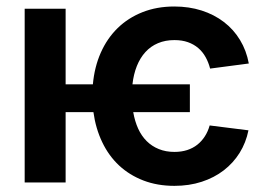

<svg xmlns="http://www.w3.org/2000/svg" viewBox="-20 -573 868 603"><path d="M576.3 -220.9H398.4Q403.4 -192.1 413.9 -169Q424.4 -146 440.7 -129.8Q457 -113.6 478.9 -104.8Q500.7 -95.9 527.7 -95.9Q549.7 -95.9 567.8 -101.7Q585.9 -107.6 599.8 -118.6Q613.6 -129.6 623.4 -144.9Q633.2 -160.2 638.5 -179L760.3 -163.7Q752.5 -125 732.6 -93Q712.7 -61.1 682.7 -38Q652.7 -14.9 613.5 -2.1Q574.2 10.7 527.7 10.7Q474.1 10.7 430.2 -6.2Q386.4 -23.1 353.9 -53.4Q321.4 -83.8 301 -126.6Q280.5 -169.4 273.4 -220.9H186.1V0H57.5V-545.5H186.1V-308.2H271.7Q276.6 -362.6 296.5 -407.5Q316.4 -452.4 349.4 -484.7Q382.5 -517 427.6 -534.8Q472.7 -552.6 527.3 -552.6Q573.5 -552.6 613.1 -540Q652.7 -527.3 683.2 -503.9Q713.8 -480.5 733.8 -447.4Q753.9 -414.4 761.4 -373.6L639.9 -357.6Q634.9 -377.1 625.7 -393.6Q616.5 -410.2 602.6 -422.1Q588.8 -433.9 570.3 -440.5Q551.8 -447.1 527.7 -447.1Q498.9 -447.1 476 -437.3Q453.1 -427.6 436.6 -409.4Q420.1 -391.3 409.8 -365.6Q399.5 -339.8 396 -308.2H576.3Z"/></svg>

Font: Interop SemBd
Style: Regular
Weight: 600
Designer: Rasmus Andersson, Google, Jang Haemin
Foundry: jhaemin
Version: Version 1.008